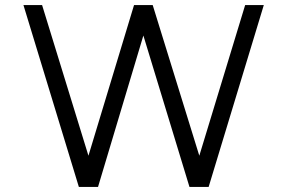

<svg xmlns="http://www.w3.org/2000/svg" viewBox="-20 -742 1140 762"><path d="M808 0H732L549 -601L369 0H293L73 -722H147L331 -124L512 -722H586L771 -124L953 -722H1027Z"/></svg>

Font: SUIT
Style: Regular
Weight: 400
Designer: Sunn Youn; Korean Glyphs from Source Han Sans (Sandoll Communications; Soo-young Jang, Joo-yeon Kang)
Foundry: Sunn
Version: Version 1.140